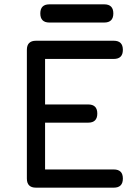

<svg xmlns="http://www.w3.org/2000/svg" viewBox="-20 -866 643 886"><path d="M208 -762Q166 -762 166 -804Q166 -846 208 -846H461Q503 -846 503 -804Q503 -762 461 -762ZM146 0Q104 0 104 -42V-636Q104 -678 146 -678H505Q547 -678 547 -636Q547 -594 505 -594H188V-384H387Q429 -384 429 -342Q429 -300 387 -300H188V-84H505Q547 -84 547 -42Q547 0 505 0Z"/></svg>

Font: Jura
Style: Bold
Weight: 700
Designer: Daniel Johnson, Alexei Vanyashin
Foundry: Daniel Johnson
Version: Version 5.103